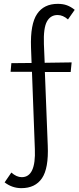

<svg xmlns="http://www.w3.org/2000/svg" viewBox="-20 -731 412 997"><path d="M212 -405 352 -407 347 -357H213L228 25Q233 143 198 194.5Q163 246 91 246Q43 246 4 216L39 165Q66 189 93 189Q167 189 161 43L146 -358H35L39 -403L144 -404L141 -485Q137 -606 172.5 -658.5Q208 -711 280 -711Q307 -711 327.5 -703.5Q348 -696 368 -680L333 -630Q307 -653 279 -653Q242 -653 223.5 -619Q205 -585 208 -502Z"/></svg>

Font: Ysabeau
Style: Regular
Weight: 400
Designer: Christian Thalmann (Catharsis Fonts)
Version: Version 0.003